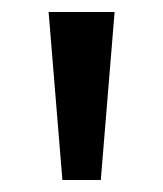

<svg xmlns="http://www.w3.org/2000/svg" viewBox="-20 -725 271 320"><path d="M84 -425 61 -705H171L148 -425Z"/></svg>

Font: Nunito Sans 10pt Medium
Style: Regular
Weight: 500
Designer: Vernon Adams
Foundry: Vernon Adams
Version: Version 3.101;gftools[0.9.27]